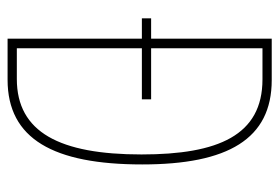

<svg xmlns="http://www.w3.org/2000/svg" viewBox="-138 -616 754 519"><g transform="rotate(90 239.5 -357.0)"><path d="M197 -714H85V-388H30V-363H85V0H196C356 0 425 -124 425 -364C425 -596 356 -714 197 -714ZM195 -689C346 -689 398 -570 398 -362C398 -141 338 -25 194 -25H111V-363H249V-388H111V-689Z"/></g></svg>

Font: Noto Sans Myanmar UI ExtraCondensed Thin
Style: Regular
Weight: 100
Width: 2
Designer: Monotype Design Team
Foundry: Monotype Imaging Inc.
Version: Version 2.103